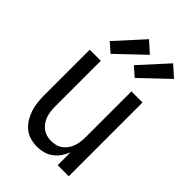

<svg xmlns="http://www.w3.org/2000/svg" viewBox="-229 -858 957 957"><g transform="rotate(45 250.0 -379.0)"><path d="M220 8Q195 8 171 1Q147 -6 128.5 -21.5Q110 -37 97 -58.5Q84 -80 76.5 -103.5Q69 -127 66.5 -151.5Q64 -176 64 -200V-520H142V-200Q142 -183 144 -166.5Q146 -150 151 -134.5Q156 -119 165.5 -105Q175 -91 188 -81Q201 -71 217 -66.5Q233 -62 250 -62Q267 -62 283 -66.5Q299 -71 312 -81Q325 -91 334.5 -105Q344 -119 349 -134.5Q354 -150 356 -166.5Q358 -183 358 -200V-520H436V0H358V-91Q350 -70 337 -51Q324 -32 305.5 -18Q287 -4 264.5 2Q242 8 220 8ZM322 -579 274 -621 406 -766 464 -714ZM152 -579 104 -621 236 -766 294 -714Z"/></g></svg>

Font: Iosevka SS18
Style: Regular
Weight: 400
Monospace: yes
Designer: Belleve Invis
Foundry: Belleve Invis
Version: Version 25.1.1; ttfautohint (v1.8.4)